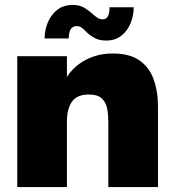

<svg xmlns="http://www.w3.org/2000/svg" viewBox="-20 -759 706 779"><path d="M50 0V-531H251.5V-447Q281.5 -492.5 330 -517.2Q378.5 -542 437.5 -542Q505.5 -542 545.5 -514.2Q585.5 -486.5 603.2 -437.5Q621 -388.5 621 -325.5V0H419.5V-266Q419.5 -293.5 414.8 -318.5Q410 -343.5 393.2 -359.5Q376.5 -375.5 340 -375.5Q292.5 -375.5 272 -346.5Q251.5 -317.5 251.5 -266V0ZM522.5 -729.5Q522.5 -697 510.2 -666Q498 -635 473.2 -614.8Q448.5 -594.5 410.5 -594.5Q381 -594.5 362 -605.8Q343 -617 333 -627Q322 -638.5 312.8 -645.8Q303.5 -653 290.5 -653Q259 -653 259 -603H161Q161 -635.5 173.5 -666.8Q186 -698 211.5 -718.5Q237 -739 276.5 -739Q302.5 -739 321.8 -727.5Q341 -716 352 -705.5Q363 -695 374 -687.8Q385 -680.5 396.5 -680.5Q424.5 -680.5 424.5 -729.5Z"/></svg>

Font: Epilogue Black
Style: Regular
Weight: 900
Designer: Tyler Finck
Foundry: Etcetera Type Co
Version: Version 2.111; ttfautohint (v1.8.3)